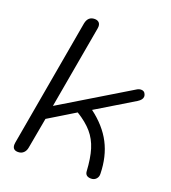

<svg xmlns="http://www.w3.org/2000/svg" viewBox="-139 -863 870 976"><g transform="rotate(20 295.5 -374.5)"><path d="M40 -19Q40 -26 41 -30L162 -719Q170 -759 206 -759Q220 -759 228.5 -751.5Q237 -744 237 -729Q237 -723 236 -719L157 -271L528 -495Q539 -502 551 -502Q568 -502 574 -487Q577 -481 577 -474Q577 -457 553 -442L351 -320Q427 -263 463.5 -192.5Q500 -122 502 -30Q503 -13 492.5 -1.5Q482 10 465 10Q434 10 432 -17Q428 -87 413.5 -134Q399 -181 369 -216Q339 -251 287 -283L144 -196L114 -30Q111 -12 99.5 -1Q88 10 70 10Q40 10 40 -19Z"/></g></svg>

Font: Kodchasan
Style: Italic
Weight: 400
Italic angle: -10°
Version: Version 1.000; ttfautohint (v1.6)